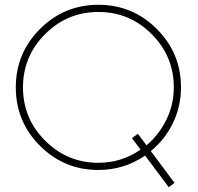

<svg xmlns="http://www.w3.org/2000/svg" viewBox="-20 -695 825 802"><path d="M531 -118 556 -136 592 -88Q645 -133 675.5 -196Q706 -259 706 -330Q706 -460 613.5 -552.5Q521 -645 391 -645Q261 -645 168.5 -552.5Q76 -460 76 -330Q76 -200 168.5 -107.5Q261 -15 391 -15Q488 -15 567 -70ZM736 -330Q736 -251 702.5 -181.5Q669 -112 610 -64L709 69L685 87L586 -45Q498 15 391 15Q248 15 147 -86Q46 -187 46 -330Q46 -473 147 -574Q248 -675 391 -675Q534 -675 635 -574Q736 -473 736 -330Z"/></svg>

Font: Human Sans ExtraLight
Style: Regular
Weight: 200
Designer: Tim Radville
Foundry: Continuum
Version: Version 1.000;FEAKit 1.0